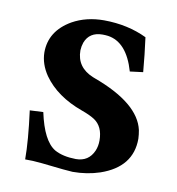

<svg xmlns="http://www.w3.org/2000/svg" viewBox="-60 -499 520 563"><g transform="rotate(10 200.5 -217.0)"><path d="M37.1 -146 77.1 -147.9Q94.7 -64.9 131.3 -43Q155.8 -29.3 194.8 -28.8Q232.9 -28.8 248 -63.5Q253.9 -77.6 253.9 -94.2Q253.9 -136.2 226.1 -154.3Q211.4 -163.6 188 -171.9Q110.4 -199.7 72.3 -253.9Q50.3 -286.1 49.8 -320.8Q49.8 -384.8 112.3 -420.9Q153.3 -443.8 206.1 -443.8Q277.3 -443.4 334 -416Q340.8 -365.7 345.2 -314L306.2 -309.1Q282.2 -392.6 225.1 -400.9Q216.8 -401.9 209 -401.9Q169.9 -401.9 157.2 -368.7Q153.3 -357.4 152.8 -345.2Q152.8 -294.4 203.1 -273.9Q206.1 -272.9 208 -272Q345.2 -221.7 362.3 -144.5Q364.7 -131.8 365.2 -119.1Q365.2 -34.7 272.9 -2.9Q234.9 9.8 191.9 9.8Q181.2 9.8 98.6 0.5Q70.3 -2.4 48.8 -2Q48.8 -57.6 37.1 -146Z"/></g></svg>

Font: Linux Libertine O
Style: Semibold
Weight: 700
Designer: Philipp H. Poll
Foundry: Philipp H. Poll
Version: Version 5.0.0